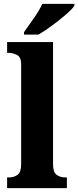

<svg xmlns="http://www.w3.org/2000/svg" viewBox="-20 -979 407 999"><path d="M17 0H328V-56H318Q293 -56 274.5 -69.5Q256 -83 256 -125V-760H17V-704H28Q43 -704 66.5 -694Q90 -684 90 -645V-125Q90 -83 71.5 -69.5Q53 -56 28 -56H17ZM105 -799H180Q212 -817 251 -846Q290 -875 322.5 -903Q355 -931 367 -949V-959H200Q185 -925 155.5 -883.5Q126 -842 105 -812Z"/></svg>

Font: Noto Serif SemiCondensed Extra
Style: Regular
Weight: 800
Width: 4
Designer: Monotype Design Team
Foundry: Monotype Imaging Inc.
Version: Version 1.002